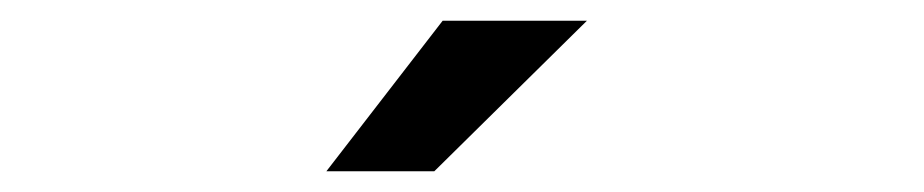

<svg xmlns="http://www.w3.org/2000/svg" viewBox="-20 -774 890 185"><path d="M294.5 -609 406.5 -754H545.5L398.5 -609Z"/></svg>

Font: League Mono Wide Medium
Style: Regular
Weight: 500
Width: 8
Designer: Tyler Finck
Foundry: The League of Moveable Type / Tyler Finck
Version: Version 2.210